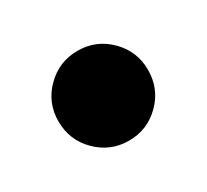

<svg xmlns="http://www.w3.org/2000/svg" viewBox="-56 -253 367 341"><g transform="rotate(-30 127.0 -83.0)"><path d="M127.4 9.3Q89.4 9.3 62.5 -17.6Q35.6 -44.4 35.6 -83Q35.6 -121.1 62.5 -147.9Q89.4 -174.8 127.4 -174.8Q165.5 -174.8 192.4 -147.9Q219.2 -121.1 219.2 -83Q219.2 -44.4 192.4 -17.6Q165.5 9.3 127.4 9.3Z"/></g></svg>

Font: Inter Display ExtraBold
Style: Regular
Weight: 800
Designer: Rasmus Andersson
Foundry: rsms
Version: Version 4.000;git-a52131595